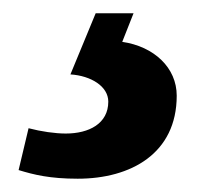

<svg xmlns="http://www.w3.org/2000/svg" viewBox="-20 -29 330 289"><path d="M97 240C177 240 246 202 246 115C246 73 212 41 164 34L181 -9H124L86 83C117 85 143 101 143 124C143 157 114 172 79 172C63 172 42 169 23 164L8 227C31 234 55 240 97 240Z"/></svg>

Font: Noto Serif Condensed Black
Style: Italic
Weight: 900
Width: 3
Italic angle: -12°
Designer: Monotype Design Team
Foundry: Monotype Imaging Inc.
Version: Version 2.013